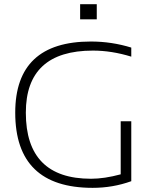

<svg xmlns="http://www.w3.org/2000/svg" viewBox="-20 -904 726 929"><path d="M615.2 -27.3Q525.9 4.9 428.2 4.9Q53.7 4.9 53.7 -358.9Q53.7 -703.1 419.9 -703.1Q520 -703.1 615.2 -673.8V-629.9Q520 -659.2 429.7 -659.2Q105 -659.2 105 -358.9Q105 -39.1 420.4 -39.1Q484.9 -39.1 564 -60.5V-317.4H615.2ZM448.2 -883.8V-810.5H367.7V-883.8Z"/></svg>

Font: Voltera Light
Style: Light
Weight: 300
Designer: Bernd Montag
Version: Version 1.301